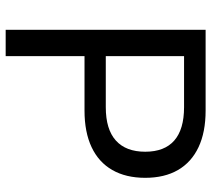

<svg xmlns="http://www.w3.org/2000/svg" viewBox="-54 -691 745 677"><g transform="rotate(90 318.5 -352.5)"><path d="M85 0V-705H370Q446 -705 499 -680Q552 -655 579.5 -607.5Q607 -560 607 -492Q607 -424 579.5 -376Q552 -328 499 -303Q446 -278 370 -278H178V0ZM178 -353H358Q436 -353 475.5 -388.5Q515 -424 515 -492Q515 -560 475.5 -594.5Q436 -629 358 -629H178Z"/></g></svg>

Font: Nunito Sans 12pt Medium
Style: Regular
Weight: 500
Designer: Vernon Adams
Foundry: Vernon Adams
Version: Version 3.101;gftools[0.9.27]